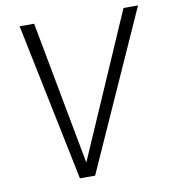

<svg xmlns="http://www.w3.org/2000/svg" viewBox="-78 -753 733 821"><g transform="rotate(-10 288.0 -342.5)"><path d="M576 -685 269 0H203L62 -685H125L241 -65H243L513 -685Z"/></g></svg>

Font: Glekhifnjqigglhiwekvrgaqftz
Style: Regular
Weight: 300
Italic angle: -8°
Designer: Carrois Corporate & Edenspiekermann
Foundry: Carrois Corporate GbR & Edenspiekermann AG
Version: Version 2.001